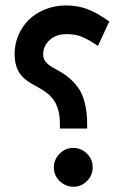

<svg xmlns="http://www.w3.org/2000/svg" viewBox="-20 -694 453 712"><path d="M252.9 -1.5Q223.1 -1.5 201.4 -22.5Q179.7 -43.5 179.7 -73.2Q179.7 -102.1 200.9 -123.8Q222.2 -145.5 251 -145.5Q281.2 -145.5 302.5 -124.3Q323.7 -103 323.7 -73.2Q323.7 -44.4 302.7 -22.9Q281.7 -1.5 252.9 -1.5ZM202.1 -227.1V-234.4Q202.1 -262.7 196.3 -284.7Q190.4 -306.6 180.9 -320.6Q171.4 -334.5 158.7 -345.2Q146 -356 132.1 -364Q118.2 -372.1 104.2 -379.6Q90.3 -387.2 77.6 -396.7Q64.9 -406.2 55.4 -418.7Q45.9 -431.2 40 -450.4Q34.2 -469.7 34.2 -494.6Q34.2 -530.8 48.3 -563.7Q62.5 -596.7 87.2 -620.8Q111.8 -645 147.7 -659.4Q183.6 -673.8 224.6 -673.8Q266.6 -673.8 302 -660.9Q337.4 -647.9 378.9 -618.7L385.3 -614.3L381.8 -606.9L348.1 -534.2L343.3 -523.9L334 -529.8Q302.2 -550.8 279.5 -559.1Q256.8 -567.4 227.1 -567.4Q188 -567.4 164.1 -545.7Q140.1 -523.9 140.1 -491.7Q140.1 -476.6 149.2 -465.3Q158.2 -454.1 172.6 -445.6Q187 -437 204.3 -427.5Q221.7 -418 239 -402.8Q256.3 -387.7 270.8 -367.4Q285.2 -347.2 294.2 -312.7Q303.2 -278.3 303.2 -234.4V-227.1V-217.3H293.5H211.9H202.1Z"/></svg>

Font: Samim FD-WOL
Style: Medium-FD-WOL
Weight: 500
Foundry: DejaVu fonts team - Redesigned by Saber Rastikerdar
Version: Version 4.0.0